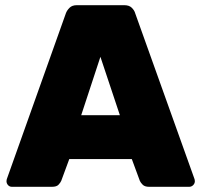

<svg xmlns="http://www.w3.org/2000/svg" viewBox="-20 -720 775 740"><path d="M26 0Q17 0 11 -6.5Q5 -13 5 -22Q5 -26 6 -29L234 -669Q238 -680 248 -690Q258 -700 276 -700H459Q478 -700 488 -690Q498 -680 501 -669L730 -29Q731 -26 731 -22Q731 -13 724.5 -6.5Q718 0 709 0H555Q538 0 530 -8Q522 -16 519 -23L488 -107H247L216 -23Q213 -16 205.5 -8Q198 0 180 0ZM293 -276H442L367 -501Z"/></svg>

Font: Rubik ExtraBold
Style: Regular
Weight: 800
Designer: Hubert and Fischer
Foundry: Hubert and Fischer
Version: Version 2.300;gftools[0.9.30]